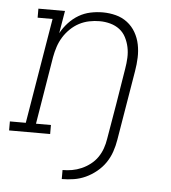

<svg xmlns="http://www.w3.org/2000/svg" viewBox="-67 -575 718 806"><g transform="rotate(5 292.5 -172.0)"><path d="M223 184V146Q243 146 263 142.5Q283 139 302.5 130.5Q322 122 339.5 108.5Q357 95 369 77.5Q381 60 388 40Q395 20 398 0Q411 -75 423.5 -150Q436 -225 448 -301Q452 -324 453 -347Q454 -370 449.5 -391.5Q445 -413 435 -432.5Q425 -452 408 -465Q391 -478 369 -484Q347 -490 324 -490Q302 -490 280 -485.5Q258 -481 238 -470.5Q218 -460 201 -443.5Q184 -427 172 -407.5Q160 -388 153 -366.5Q146 -345 142 -323L95 -38H158V0H-15V-38H52L126 -482H63V-520H175L159 -425Q172 -449 191 -469.5Q210 -490 233 -503.5Q256 -517 282 -522.5Q308 -528 334 -528Q362 -528 389 -521Q416 -514 437.5 -497.5Q459 -481 472.5 -457.5Q486 -434 491.5 -407Q497 -380 496 -351.5Q495 -323 490 -294L441 0Q437 25 428.5 50Q420 75 405 97Q390 119 368.5 136.5Q347 154 323 165Q299 176 273.5 180Q248 184 223 184Z"/></g></svg>

Font: Iosevka Etoile XLtObl
Style: Regular
Weight: 200
Italic angle: -9°
Designer: Belleve Invis
Foundry: Belleve Invis
Version: Version 15.5.2; ttfautohint (v1.8.4)